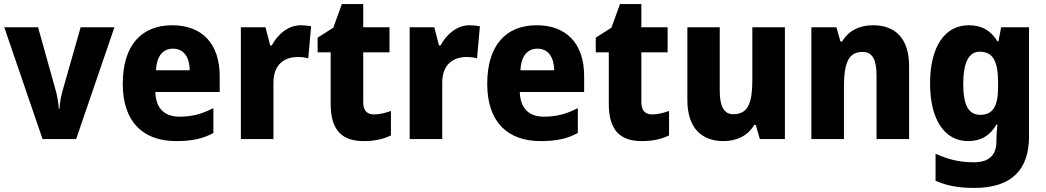

<svg xmlns="http://www.w3.org/2000/svg" viewBox="-20 -683 5139 943"><path d="M189 0H354L542 -549H376L289 -243C280 -212 273 -178 272 -148H269C267 -180 260 -217 252 -245L167 -549H1Z M826 -559C676 -559 583 -462 583 -271C583 -84 683 10 845 10C923 10 978 -2 1028 -30V-152C972 -123 923 -110 861 -110C785 -110 745 -154 743 -231H1059V-309C1059 -470 971 -559 826 -559ZM830 -444C883 -444 911 -401 912 -338H746C750 -412 783 -444 830 -444Z M1457 -559C1394 -559 1342 -512 1315 -460H1307L1284 -549H1163V0H1323V-276C1323 -370 1380 -403 1443 -403C1465 -403 1482 -400 1494 -397L1508 -554C1493 -557 1473 -559 1457 -559Z M1817 -121C1783 -121 1764 -140 1764 -180V-426H1893V-549H1764V-663H1659L1617 -547L1540 -498V-426H1604V-174C1604 -37 1665 10 1767 10C1823 10 1865 -1 1900 -18V-138C1871 -128 1845 -121 1817 -121Z M2286 -559C2223 -559 2171 -512 2144 -460H2136L2113 -549H1992V0H2152V-276C2152 -370 2209 -403 2272 -403C2294 -403 2311 -400 2323 -397L2337 -554C2322 -557 2302 -559 2286 -559Z M2616 -559C2466 -559 2373 -462 2373 -271C2373 -84 2473 10 2635 10C2713 10 2768 -2 2818 -30V-152C2762 -123 2713 -110 2651 -110C2575 -110 2535 -154 2533 -231H2849V-309C2849 -470 2761 -559 2616 -559ZM2620 -444C2673 -444 2701 -401 2702 -338H2536C2540 -412 2573 -444 2620 -444Z M3183 -121C3149 -121 3130 -140 3130 -180V-426H3259V-549H3130V-663H3025L2983 -547L2906 -498V-426H2970V-174C2970 -37 3031 10 3133 10C3189 10 3231 -1 3266 -18V-138C3237 -128 3211 -121 3183 -121Z M3835 -549H3675V-290C3675 -183 3657 -122 3582 -122C3535 -122 3515 -161 3515 -238V-549H3356V-191C3356 -56 3425 10 3533 10C3597 10 3652 -15 3684 -69H3692L3712 0H3835Z M4268 -559C4201 -559 4147 -532 4116 -479H4108L4088 -549H3965V0H4125V-253C4125 -372 4146 -428 4216 -428C4266 -428 4285 -389 4285 -313V0H4445V-359C4445 -495 4376 -559 4268 -559Z M4738 -559C4621 -559 4548 -455 4548 -273C4548 -94 4620 10 4735 10C4799 10 4843 -18 4874 -71H4879C4876 -48 4874 -20 4874 1V10C4874 81 4836 114 4763 114C4695 114 4638 101 4575 72V205C4632 230 4690 240 4765 240C4948 240 5034 151 5034 -13V-549H4897L4884 -480H4879C4846 -533 4803 -559 4738 -559ZM4792 -429C4857 -429 4882 -382 4882 -277V-254C4882 -159 4855 -119 4794 -119C4737 -119 4711 -167 4711 -270C4711 -376 4738 -429 4792 -429Z"/></svg>

Font: Noto Sans Arabic UI SmCn XBd
Style: Regular
Weight: 800
Width: 4
Designer: Monotype Design Team, Nadine Chahine and Nizar Qandah
Foundry: Monotype Imaging Inc.
Version: Version 2.010